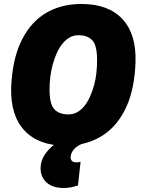

<svg xmlns="http://www.w3.org/2000/svg" viewBox="-20 -726 716 965"><path d="M308 6Q174 6 103 -70Q32 -146 36 -288Q39 -351 50 -406.5Q61 -462 81.5 -508Q102 -554 131.5 -591Q161 -628 199.5 -653.5Q238 -679 285.5 -692.5Q333 -706 390 -706Q525 -706 595.5 -630Q666 -554 661 -412Q659 -350 648 -294Q637 -238 616.5 -192Q596 -146 566.5 -109Q537 -72 498 -46.5Q459 -21 412 -7.5Q365 6 308 6ZM323 -151Q348 -151 368 -162Q388 -173 404 -193Q420 -213 432 -239.5Q444 -266 452.5 -296.5Q461 -327 464.5 -359.5Q468 -392 468 -424Q468 -498 444 -523.5Q420 -549 375 -549Q350 -549 330.5 -538Q311 -527 294.5 -507Q278 -487 266 -460.5Q254 -434 245.5 -403.5Q237 -373 233 -340.5Q229 -308 229 -276Q229 -202 253.5 -176.5Q278 -151 323 -151ZM282 -20 388 -1Q361 11 348 29Q335 47 335 66Q335 77 342.5 83.5Q350 90 363 90Q371 90 376.5 89Q382 88 385 87L372 206Q354 212 336 215.5Q318 219 300 219Q263 219 237 206.5Q211 194 197.5 171.5Q184 149 184 121Q184 78 211.5 42Q239 6 282 -20Z"/></svg>

Font: Georama ExtraBold
Style: Italic
Weight: 800
Italic angle: -9°
Version: Version 1.001